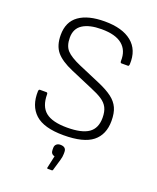

<svg xmlns="http://www.w3.org/2000/svg" viewBox="-160 -761 881 1075"><g transform="rotate(20 280.5 -223.5)"><path d="M275 12Q158 12 106 -35.5Q54 -83 57 -171Q58 -182 65 -182H103Q111 -182 111 -172Q111 -100 151 -67.5Q191 -35 279 -35Q367 -35 407.5 -63.5Q448 -92 448 -154Q448 -191 436 -214.5Q424 -238 398 -255Q372 -272 330 -289L199 -345Q129 -375 99 -411.5Q69 -448 69 -511Q69 -589 123 -627.5Q177 -666 276 -666Q381 -666 437 -620.5Q493 -575 489 -489Q488 -477 482 -477H443Q436 -477 436 -489Q438 -552 397.5 -585.5Q357 -619 274 -619Q202 -619 162 -593.5Q122 -568 122 -514Q122 -465 146 -439Q170 -413 230 -387L361 -331Q412 -309 442.5 -286Q473 -263 487 -232.5Q501 -202 501 -155Q501 -73 447.5 -30.5Q394 12 275 12ZM258 219Q252 219 253 213L269 140Q246 135 246 110V98Q246 84 255 76Q264 68 278 68Q313 68 313 98V110Q313 127 307 147L287 215Q286 219 280 219Z"/></g></svg>

Font: Sofia Sans Light
Style: Regular
Weight: 300
Designer: Botio Nikoltchev, Ani Petrova
Foundry: lettersoup
Version: Version 4.100; ttfautohint (v1.8.3)